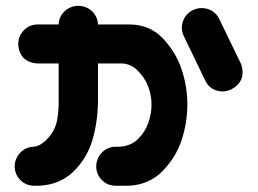

<svg xmlns="http://www.w3.org/2000/svg" viewBox="-20 -625 866 644"><path d="M413.1 -543Q481.4 -543 525.4 -497.1Q569.3 -451.2 588.9 -393.1Q608.4 -335 608.4 -274.4Q608.4 -213.9 589.4 -155.8Q570.3 -97.7 525.9 -51.8Q481.4 -5.9 413.1 -2H366.2Q339.8 -2.9 321.8 -21Q303.7 -39.1 302.7 -65.4Q302.7 -92.8 320.8 -112.3Q338.9 -131.8 366.2 -132.8H379.9Q418.9 -134.8 442.9 -158.7Q466.8 -182.6 477.5 -212.9Q488.3 -243.2 488.3 -274.4Q488.3 -305.7 476.6 -335.9Q464.8 -366.2 439.9 -390.1Q415 -414.1 379.9 -412.1H308.6V-283.2Q307.6 -213.9 289.1 -152.3Q269.5 -90.8 225.1 -48.3Q180.7 -5.9 112.3 -2H92.8Q66.4 -2.9 48.3 -21Q30.3 -39.1 29.3 -65.4Q29.3 -92.8 47.4 -112.3Q65.4 -131.8 92.8 -132.8Q116.2 -134.8 140.6 -161.1Q165 -187.5 171.4 -221.2Q177.7 -254.9 176.8 -294.9V-412.1H104.5Q45.9 -417 41 -475.6Q41 -502.9 59.1 -522.5Q77.1 -542 104.5 -543H176.8Q177.7 -569.3 197.3 -587.9Q216.8 -605.5 244.1 -605.5Q270.5 -604.5 289.1 -586.9Q307.6 -568.4 308.6 -543ZM630.9 -592.8Q655.3 -602.5 679.7 -593.8Q704.1 -585 715.8 -560.5L789.1 -409.2Q806.6 -352.5 755.9 -325.2Q730.5 -313.5 705.1 -321.8Q679.7 -330.1 668 -355.5L594.7 -507.8Q585 -533.2 595.2 -557.6Q605.5 -582 630.9 -592.8Z"/></svg>

Font: Nico Moji
Style: Regular
Weight: 400
Version: Version 1.02